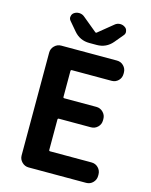

<svg xmlns="http://www.w3.org/2000/svg" viewBox="-137 -1040 888 1127"><g transform="rotate(15 307.0 -476.0)"><path d="M148.4 0Q125 0 107.9 -17.1Q90.8 -34.2 90.8 -57.6V-682.6Q90.8 -706.1 107.9 -723.1Q125 -740.2 148.4 -740.2H487.3Q511.7 -740.2 528.3 -723.1Q544.9 -706.1 544.9 -682.6V-674.8Q544.9 -650.4 528.3 -633.8Q511.7 -617.2 487.3 -617.2H246.1Q239.3 -617.2 239.3 -609.4V-453.1Q239.3 -446.3 246.1 -446.3H441.4Q464.8 -446.3 481.9 -429.2Q499 -412.1 499 -388.7V-379.9Q499 -355.5 481.9 -338.9Q464.8 -322.3 441.4 -322.3H246.1Q239.3 -322.3 239.3 -314.5V-130.9Q239.3 -124 246.1 -124H498Q522.5 -124 539.1 -106.9Q555.7 -89.8 555.7 -66.4V-57.6Q555.7 -34.2 539.1 -17.1Q522.5 0 498 0ZM303.7 -797.9Q246.1 -797.9 209 -841.8L165 -893.6Q156.2 -903.3 156.2 -915Q156.2 -918 157.2 -920.9Q159.2 -935.5 171.9 -943.8Q184.6 -952.1 200.2 -952.1Q201.2 -952.1 203.1 -952.1Q220.7 -951.2 233.4 -940.4L322.3 -867.2Q324.2 -866.2 326.2 -866.2Q328.1 -866.2 329.1 -867.2L418.9 -940.4Q431.6 -951.2 448.2 -952.1Q450.2 -952.1 452.1 -952.1Q466.8 -952.1 479.5 -943.4Q492.2 -935.5 494.1 -920.9Q495.1 -918 495.1 -915Q495.1 -903.3 487.3 -894.5L443.4 -841.8Q406.2 -797.9 348.6 -797.9Z"/></g></svg>

Font: Gen Jyuu Gothic P Bold
Style: Bold
Weight: 700
Designer: [Source Han Sans]
Ryoko NISHIZUKA  (kana & ideographs); Paul D. Hunt (Latin, Greek & Cyrillic); Wenlong ZHANG  (bopomofo
Version: Version 1.002.20150607